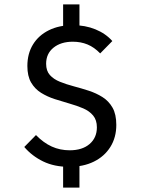

<svg xmlns="http://www.w3.org/2000/svg" viewBox="-20 -785 640 870"><path d="M293 -29Q226 -29 175.5 -53.5Q125 -78 90 -119L143 -173Q177 -138 214.5 -121Q252 -104 296 -104Q353 -104 386 -132.5Q419 -161 419 -208Q419 -241 402 -261.5Q385 -282 357 -294Q329 -306 295.5 -315.5Q262 -325 228 -336Q194 -347 166 -364.5Q138 -382 121 -411Q104 -440 104 -486Q104 -542 129.5 -583.5Q155 -625 201.5 -648Q248 -671 310 -671Q366 -671 412.5 -652Q459 -633 489 -599L434 -543Q407 -571 376.5 -583.5Q346 -596 310 -596Q256 -596 222.5 -569Q189 -542 189 -496Q189 -464 206 -445Q223 -426 251.5 -414.5Q280 -403 314 -394Q348 -385 382 -374Q416 -363 444.5 -345Q473 -327 490 -297Q507 -267 507 -219Q507 -162 480 -119Q453 -76 405 -52.5Q357 -29 293 -29ZM266 65V-69H340V65ZM266 -645V-765H340V-645Z"/></svg>

Font: SUSE Thin
Style: Regular
Weight: 400
Version: Version 1.000